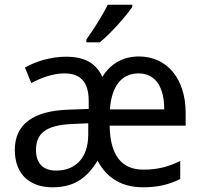

<svg xmlns="http://www.w3.org/2000/svg" viewBox="-20 -786 856 816"><path d="M542 -766H438C416 -721 374 -655 347 -618V-606H404C449 -642 517 -719 542 -756ZM570 -546C502 -546 448 -514 415 -459C388 -519 338 -545 260 -545C198 -545 131 -525 86 -499L113 -433C154 -455 204 -474 254 -474C316 -474 357 -444 357 -357V-323L272 -320C118 -315 43 -256 43 -149C43 -40 112 10 203 10C301 10 351 -34 395 -103C434 -28 500 10 587 10C651 10 696 -1 746 -25V-102C697 -78 652 -65 590 -65C498 -65 448 -124 446 -252H769V-306C769 -449 692 -546 570 -546ZM569 -474C643 -474 678 -413 678 -321H447C454 -420 497 -474 569 -474ZM355 -262V-214C355 -110 296 -61 219 -61C167 -61 133 -88 133 -148C133 -216 171 -254 286 -259Z"/></svg>

Font: Noto Sans Thai
Style: Regular
Weight: 400
Designer: Monotype Design Team
Foundry: Monotype Imaging Inc.
Version: Version 1.901